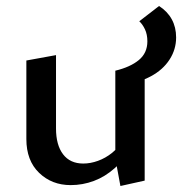

<svg xmlns="http://www.w3.org/2000/svg" viewBox="-20 -612 608 641"><path d="M216 6Q153 6 110.5 -35Q68 -76 68 -148V-410L167 -428V-183Q167 -128 190.5 -97Q214 -66 258 -66Q282 -66 307 -75Q332 -84 354 -101.5Q376 -119 390 -146L422 -122Q396 -80 363.5 -51Q331 -22 293.5 -8Q256 6 216 6ZM382 9 365 -83V-376L463 -394V-9ZM393 -329 365 -376Q415 -388 443.5 -411.5Q472 -435 472 -474Q472 -497 464 -514Q456 -531 445 -541L511 -592Q539 -574 553.5 -547.5Q568 -521 568 -487Q568 -447 546 -413Q524 -379 484 -357.5Q444 -336 393 -329Z"/></svg>

Font: Ysabeau Infant SemiBold
Style: Regular
Weight: 600
Designer: Christian Thalmann (Catharsis Fonts)
Version: Version 2.002; featfreeze: ss01,ss02,lnum